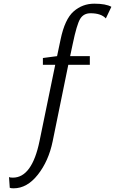

<svg xmlns="http://www.w3.org/2000/svg" viewBox="-20 -765 649 1043"><path d="M468 -413H351L266 3Q244 110 185.5 184Q127 258 54 258Q38 258 33 255L29 197Q35 200 50 200Q154 200 195 0L280 -413H213V-450L290 -460L309 -550Q332 -661 380 -703Q428 -745 492 -745Q555 -745 585 -728L555 -665Q529 -693 472 -693Q434 -693 415.5 -662.5Q397 -632 375 -526L361 -460H468Z"/></svg>

Font: Quattrocento Sans
Style: Regular
Weight: 400
Designer: Pablo Impallari
Foundry: Pablo Impallari, Igino Marini, Brenda Gallo
Version: Version 2.000